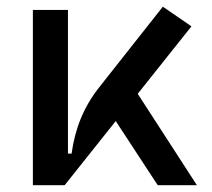

<svg xmlns="http://www.w3.org/2000/svg" viewBox="-20 -547 626 567"><path d="M77.1 0H170.9L321.8 -189.5L445.8 0H561.5L386.7 -270L545.4 -469.2L460.9 -527.3L272.5 -288.6C226.1 -230 201.2 -165 191.4 -93.3H180.7V-517.6H77.1Z"/></svg>

Font: Cascadia Code PL
Style: Regular
Weight: 400
Monospace: yes
Designer: Aaron Bell
Foundry: Saja Typeworks
Version: Version 2404.023